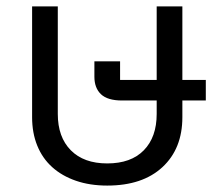

<svg xmlns="http://www.w3.org/2000/svg" viewBox="-20 -566 687 598"><path d="M314 12Q260 12 216.5 -3Q173 -18 142.5 -45.5Q112 -73 96 -112.5Q80 -152 80 -201V-546H160V-211Q160 -139 200.5 -98Q241 -57 314 -57Q388 -57 428 -98Q468 -139 468 -211V-253H360Q315 -253 294.5 -272.5Q274 -292 274 -327V-375H354V-317H468V-546H548V-317H621V-253H548V-201Q548 -103 486 -45.5Q424 12 314 12Z"/></svg>

Font: IBM Plex Sans Thai
Style: Regular
Weight: 400
Designer: Mike Abbink, Paul van der Laan, Pieter van Rosmalen, Ben Mitchell, Mark Frömberg
Foundry: Bold Monday
Version: Version 1.1